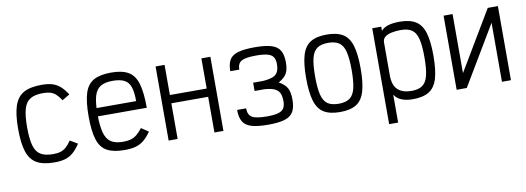

<svg xmlns="http://www.w3.org/2000/svg" viewBox="-62 -1014 4324 1577"><g transform="rotate(-10 2100.0 -225.0)"><path d="M318 14Q224.5 14 170.5 -16.8Q116.5 -47.5 93.5 -118.5Q70.5 -189.5 70.5 -309Q70.5 -429 94 -499.8Q117.5 -570.5 172.2 -601.2Q227 -632 322 -632Q374 -632 410.5 -621.2Q447 -610.5 476.2 -585Q505.5 -559.5 534 -515L471 -477.5Q449 -511 428.8 -529.5Q408.5 -548 383.8 -555.5Q359 -563 322 -563Q254.5 -563 216 -539.8Q177.5 -516.5 161.5 -461.5Q145.5 -406.5 145.5 -309Q145.5 -212.5 161 -157Q176.5 -101.5 214.2 -78.2Q252 -55 318 -55Q354.5 -55 380.2 -62.8Q406 -70.5 427.2 -89.2Q448.5 -108 471.5 -141.5L534 -104Q505 -60 475 -34Q445 -8 408 3Q371 14 318 14Z M902.5 14Q810 14 756.5 -15.5Q703 -45 680.8 -116Q658.5 -187 658.5 -309Q658.5 -432 680.8 -502.5Q703 -573 756.5 -602.5Q810 -632 902.5 -632Q994 -632 1046 -601.5Q1098 -571 1119.8 -497.5Q1141.5 -424 1141.5 -296.5H687.5V-365.5H1065Q1065 -440.5 1050.2 -483.5Q1035.5 -526.5 1000 -544.8Q964.5 -563 902.5 -563Q838 -563 801.2 -540.5Q764.5 -518 749 -464.8Q733.5 -411.5 733.5 -318Q733.5 -218.5 749 -161Q764.5 -103.5 801.2 -79.2Q838 -55 902.5 -55Q939.5 -55 966.8 -63Q994 -71 1017.2 -89.5Q1040.5 -108 1065 -140.5L1125 -100.5Q1094.5 -57 1064 -32Q1033.5 -7 995.2 3.5Q957 14 902.5 14Z M1653.5 0V-618H1728.5V0ZM1271.5 0V-618H1346.5V0ZM1300.5 -297.5V-366.5H1699.5V-297.5Z M2100 14Q2012.5 14 1961.8 -1.2Q1911 -16.5 1890 -52.2Q1869 -88 1869 -150H1944Q1944 -96 1977.5 -75.5Q2011 -55 2100 -55Q2159.5 -55 2193.5 -64Q2227.5 -73 2242 -94.8Q2256.5 -116.5 2256.5 -154Q2256.5 -197.5 2244 -223.2Q2231.5 -249 2201.8 -262Q2172 -275 2119.5 -278.5H2037.5V-347.5H2119.5Q2172 -351.5 2201.8 -363.2Q2231.5 -375 2244 -399.8Q2256.5 -424.5 2256.5 -465Q2256.5 -502.5 2242 -523.8Q2227.5 -545 2193.5 -554Q2159.5 -563 2100 -563Q2011 -563 1977.5 -543.8Q1944 -524.5 1944 -473H1869Q1869 -534 1890 -568.5Q1911 -603 1961.8 -617.5Q2012.5 -632 2100 -632Q2188 -632 2238.5 -616.5Q2289 -601 2310.2 -564.8Q2331.5 -528.5 2331.5 -465Q2331.5 -406 2313 -373.2Q2294.5 -340.5 2245 -313Q2294.5 -285.5 2313 -251.2Q2331.5 -217 2331.5 -154Q2331.5 -90.5 2310.2 -53.8Q2289 -17 2238.5 -1.5Q2188 14 2100 14Z M2700 14Q2614.5 14 2564.8 -16.8Q2515 -47.5 2493.8 -118.8Q2472.5 -190 2472.5 -309Q2472.5 -429 2493.8 -499.8Q2515 -570.5 2564.8 -601.2Q2614.5 -632 2700 -632Q2786 -632 2835.5 -601.2Q2885 -570.5 2906.2 -499.8Q2927.5 -429 2927.5 -309Q2927.5 -190 2906.2 -118.8Q2885 -47.5 2835.5 -16.8Q2786 14 2700 14ZM2700 -55Q2758.5 -55 2791.8 -78.2Q2825 -101.5 2838.8 -157Q2852.5 -212.5 2852.5 -309Q2852.5 -406.5 2838.8 -461.5Q2825 -516.5 2791.8 -539.8Q2758.5 -563 2700 -563Q2641.5 -563 2608.2 -539.8Q2575 -516.5 2561.2 -461.5Q2547.5 -406.5 2547.5 -309Q2547.5 -212.5 2561.2 -157Q2575 -101.5 2608.2 -78.2Q2641.5 -55 2700 -55Z M3078.5 182V-618H3153.5V-583.5Q3177.5 -610.5 3216.5 -621.2Q3255.5 -632 3307 -632Q3393 -632 3442.5 -601.2Q3492 -570.5 3513.2 -500.2Q3534.5 -430 3534.5 -310Q3534.5 -190 3513.2 -119Q3492 -48 3442.5 -17Q3393 14 3307 14Q3255 14 3215.8 -0.8Q3176.5 -15.5 3153.5 -50.5V182ZM3307 -55Q3365.5 -55 3398.8 -78.2Q3432 -101.5 3445.8 -157.5Q3459.5 -213.5 3459.5 -310Q3459.5 -406.5 3445.8 -461.8Q3432 -517 3398.8 -540Q3365.5 -563 3307 -563Q3262 -563 3227.2 -555.2Q3192.5 -547.5 3173 -530.8Q3153.5 -514 3153.5 -486.5V-213.5Q3153.5 -128.5 3193.8 -91.8Q3234 -55 3307 -55Z M3673.5 0V-618H3748.5V0H3673.5L4042 -618H4126.5V0H4051.5V-618H4126.5L3758 0Z"/></g></svg>

Font: Victor Mono Thin
Style: Regular
Weight: 100
Monospace: yes
Designer: Rune Bjørnerås
Version: Version 1.561;gftools[0.9.30]